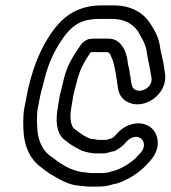

<svg xmlns="http://www.w3.org/2000/svg" viewBox="-20 -658 632 711"><path d="M145 -366C161 -432 190 -487 223 -530C254 -568 285 -588 349 -588H394C443 -588 473 -568 491 -542C505 -517 520 -493 523 -468C527 -438 534 -415 537 -392L541 -370C548 -324 474 -301 467 -347L464 -365C464 -376 461 -380 461 -382C460 -400 456 -410 454 -420C452 -430 452 -441 449 -450L446 -460C440 -478 424 -515 381 -515H336C329 -515 322 -515 315 -514C308 -514 304 -512 299 -509C293 -505 284 -500 280 -493C268 -475 252 -453 241 -431C219 -391 213 -348 203 -310C203 -309 202 -308 202 -308L194 -259C186 -216 187 -165 218 -141L239 -125C255 -114 265 -110 279 -102C280 -101 282 -100 283 -100L296 -96C300 -95 305 -94 309 -93L321 -91C326 -90 330 -90 334 -90H364C375 -90 389 -96 395 -97C401 -97 405 -99 409 -101L420 -108C435 -117 444 -129 449 -134C461 -147 484 -159 502 -145C515 -135 518 -113 503 -95L495 -86C477 -65 458 -51 431 -37C413 -28 405 -26 392 -23C379 -18 367 -17 351 -17H321C315 -17 308 -18 301 -19L282 -21C260 -25 241 -32 225 -41L211 -49C199 -55 179 -72 167 -80C140 -98 123 -133 119 -172C117 -198 115 -229 120 -258L125 -283C130 -314 138 -336 145 -366ZM373 -140H343C342 -140 340 -141 338 -141L325 -143L317 -144L307 -147C294 -154 286 -158 274 -167L254 -182C243 -192 237 -221 244 -259L252 -307C262 -346 271 -388 286 -415C295 -433 304 -447 316 -465H327H372C389 -465 387 -457 397 -436C408 -401 412 -365 417 -331C420 -309 432 -291 451 -281C513 -247 603 -310 591 -386L588 -406C585 -434 576 -459 573 -482C569 -520 549 -552 535 -573C511 -610 466 -638 402 -638H357C279 -638 226 -607 185 -556C129 -484 94 -393 75 -283L70 -258C64 -221 66 -187 68 -160C73 -111 93 -66 133 -38C146 -27 166 -13 181 -5L195 3C214 14 240 26 267 29L286 31C293 32 304 33 312 33H342C362 33 380 31 400 24C416 22 432 15 448 7C480 -9 508 -30 532 -58L540 -67C577 -111 568 -164 537 -187C500 -215 443 -199 413 -163C402 -151 402 -151 394 -146C387 -145 379 -140 373 -140Z"/></svg>

Font: Blanket
Style: BdOutlineObl
Weight: 700
Foundry: Cannot Into Space Fonts
Version: Version 0.9